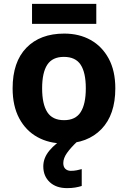

<svg xmlns="http://www.w3.org/2000/svg" viewBox="-20 -729 659 989"><path d="M574 -274Q574 -138 502.5 -64Q431 10 308 10Q232 10 172.5 -23Q113 -56 79 -119.5Q45 -183 45 -274Q45 -410 116 -483Q187 -556 311 -556Q388 -556 447 -523Q506 -490 540 -427Q574 -364 574 -274ZM197 -274Q197 -193 223.5 -151.5Q250 -110 310 -110Q369 -110 395.5 -151.5Q422 -193 422 -274Q422 -355 395.5 -395.5Q369 -436 309 -436Q250 -436 223.5 -395.5Q197 -355 197 -274ZM476 -709V-606H145V-709ZM306 111Q306 131 317 141Q328 151 345 151Q361 151 376 148Q391 145 401 142V229Q385 234 367 237Q349 240 325 240Q269 240 236 209Q203 178 203 128Q203 84 235 46Q267 8 313 -17L378 0Q344 32 325 59Q306 86 306 111Z"/></svg>

Font: Noto Sans
Style: Bold
Weight: 700
Designer: Monotype Design Team
Foundry: Monotype Imaging Inc.
Version: Version 2.000;GOOG;noto-source:20170915:90ef993387c0; ttfaut